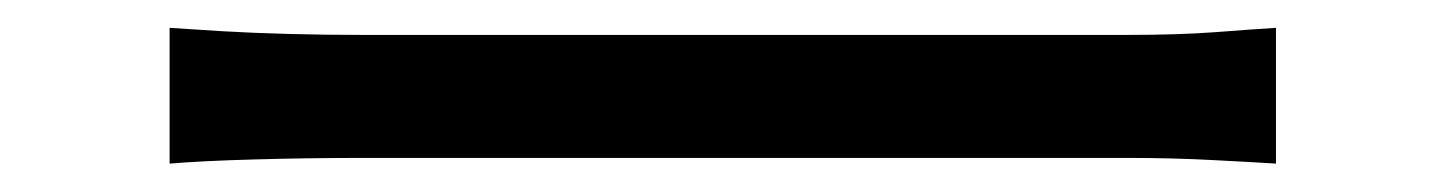

<svg xmlns="http://www.w3.org/2000/svg" viewBox="-20 -453 1040 138"><path d="M101.9 -433Q117 -432 139 -430.6Q161.1 -429.3 187.4 -428.6Q213.7 -427.9 241.3 -427.9Q257.1 -427.9 290.7 -427.9Q324.3 -427.9 369.1 -427.9Q414 -427.9 464.6 -427.9Q515.2 -427.9 565.8 -427.9Q616.4 -427.9 661.5 -427.9Q706.6 -427.9 739.9 -427.9Q773.3 -427.9 789.4 -427.9Q827 -427.9 853.8 -429.9Q880.6 -432 897.1 -433V-335.4Q881.8 -336.4 852.6 -337.9Q823.4 -339.5 790 -339.5Q773.9 -339.5 740 -339.5Q706.2 -339.5 661.4 -339.5Q616.6 -339.5 566 -339.5Q515.4 -339.5 464.8 -339.5Q414.2 -339.5 369.4 -339.5Q324.5 -339.5 290.9 -339.5Q257.3 -339.5 241.3 -339.5Q200.1 -339.5 162.8 -338.4Q125.5 -337.4 101.9 -335.4Z"/></svg>

Font: Noto Sans TC
Style: Regular
Weight: 100
Designer: Ryoko NISHIZUKA 西塚涼子 (kana, bopomofo & ideographs); Paul D. Hunt (Latin, Greek & Cyrillic); Sandoll Communications 산돌커뮤니
Foundry: Adobe
Version: Version 2.004;hotconv 1.0.118;makeotfexe 2.5.65603